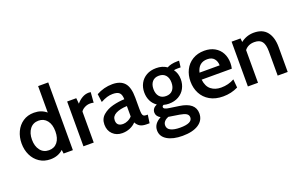

<svg xmlns="http://www.w3.org/2000/svg" viewBox="-108 -1248 3157 1998"><g transform="rotate(-20 1470.5 -249.5)"><path d="M507 -750V0H404L399 -42Q342 10 258 10Q189 10 137 -24.5Q85 -59 57 -117.5Q29 -176 29 -247Q29 -317 56.5 -376Q84 -435 135.5 -470Q187 -505 258 -505Q339 -505 395 -457V-750ZM403 -247Q403 -323 368 -367Q333 -411 275 -411Q214 -411 179 -365.5Q144 -320 144 -247Q144 -175 179 -129.5Q214 -84 275 -84Q334 -84 368.5 -127Q403 -170 403 -247Z M624 -496H725L731 -433Q758 -466 793 -486Q828 -506 866 -506Q876 -506 888 -504L879 -390Q863 -395 841 -395Q808 -395 779 -379.5Q750 -364 738 -343V0H624Z M906 -137Q906 -202 952 -241Q998 -280 1062.5 -296.5Q1127 -313 1191 -315Q1190 -367 1168 -387.5Q1146 -408 1095 -408Q1063 -408 1031.5 -398.5Q1000 -389 961 -368L949 -459Q1033 -505 1126 -505Q1216 -505 1260 -455.5Q1304 -406 1304 -292V-169Q1304 -130 1307.5 -112.5Q1311 -95 1320.5 -88Q1330 -81 1352 -81H1366L1353 10H1322Q1274 10 1247.5 -6Q1221 -22 1205 -53Q1179 -24 1139 -7Q1099 10 1053 10Q989 10 947.5 -30.5Q906 -71 906 -137ZM1192 -124V-239Q1115 -236 1068.5 -212Q1022 -188 1022 -142Q1022 -77 1093 -77Q1118 -77 1145.5 -89.5Q1173 -102 1192 -124Z M1400 107Q1400 33 1482 -10Q1437 -36 1437 -77Q1437 -125 1490 -148Q1451 -174 1430.5 -216Q1410 -258 1410 -310Q1410 -365 1434 -409.5Q1458 -454 1503.5 -480Q1549 -506 1612 -506Q1680 -506 1729 -472Q1748 -483 1777.5 -490Q1807 -497 1841 -497H1864L1855 -426H1818Q1799 -426 1780 -422Q1815 -375 1815 -310Q1815 -255 1791 -210Q1767 -165 1721 -138.5Q1675 -112 1612 -112Q1584 -112 1555 -120Q1539 -114 1539 -100Q1539 -88 1554.5 -80Q1570 -72 1603 -68L1705 -53Q1875 -29 1875 90Q1875 166 1810.5 208.5Q1746 251 1632 251Q1527 251 1463.5 213Q1400 175 1400 107ZM1712 -310Q1712 -362 1686 -392Q1660 -422 1612 -422Q1564 -422 1538 -391.5Q1512 -361 1512 -310Q1512 -258 1538 -227.5Q1564 -197 1612 -197Q1660 -197 1686 -227.5Q1712 -258 1712 -310ZM1772 97Q1772 70 1749.5 55.5Q1727 41 1678 33L1558 14Q1530 25 1513.5 43.5Q1497 62 1497 87Q1497 125 1534 143.5Q1571 162 1638 162Q1772 162 1772 97Z M1901 -252Q1901 -322 1929.5 -379.5Q1958 -437 2013.5 -471Q2069 -505 2144 -505Q2210 -505 2258.5 -477.5Q2307 -450 2332.5 -402Q2358 -354 2358 -292Q2358 -260 2351 -231H2017Q2026 -154 2070.5 -119Q2115 -84 2181 -84Q2262 -84 2328 -121L2336 -28Q2260 10 2170 10Q2084 10 2023.5 -25Q1963 -60 1932 -119.5Q1901 -179 1901 -252ZM2244 -307Q2244 -351 2219 -381Q2194 -411 2143 -411Q2046 -411 2021 -307Z M2886 -276V0H2775V-269Q2775 -343 2749.5 -377Q2724 -411 2665 -411Q2595 -411 2557 -362V0H2445V-496H2544L2548 -455Q2612 -505 2693 -505Q2790 -505 2838 -444Q2886 -383 2886 -276Z"/></g></svg>

Font: Cabin SemiBold
Style: Regular
Weight: 600
Designer: Pablo Impallari
Foundry: Pablo Impallari. http://www.impallari.com Igino Marini. http://www.ikern.com
Version: Version 2.200